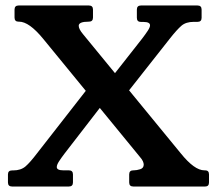

<svg xmlns="http://www.w3.org/2000/svg" viewBox="-20 -680 791 700"><path d="M639 -121Q689 -59 725 -59H728Q742 -59 742 -44V-15Q742 0 728 0H466Q451 0 451 -15V-44Q451 -59 466 -59H468Q478 -59 491 -63Q504 -67 504 -80Q504 -85 501 -92Q498 -99 490 -108L137 -539Q86 -601 49.7 -601H47.7Q33 -601 33 -616V-645Q33 -660 48 -660H304Q319 -660 319 -645V-616Q319 -601 304 -601H303Q267 -601 267 -586Q267 -574 283 -555ZM379 -332 216 -121Q203 -104 195 -91.5Q187 -79 187 -71Q187 -59 211 -59H231Q246 -59 246 -44V-15Q246 0 231 0H24Q9 0 9 -15V-44Q9 -58.7 24 -58.7H28Q56 -58.7 73 -73.3Q90 -88 115 -121L328 -394ZM366 -371 498 -539Q511 -556 519 -568.3Q527 -580.6 527 -587.7Q527 -600 503 -600H494Q479 -600 479 -615V-645Q479 -660 494 -660H700Q715 -660 715 -645V-615Q715 -600.3 700 -600.3H686Q658 -600.3 641.5 -586.2Q625 -572 599 -539L417 -308Z"/></svg>

Font: Young Serif Light
Style: Regular
Weight: 300
Designer: Bastien Sozeau
Foundry: NBR — Bastien Sozeau
Version: Version 5.001